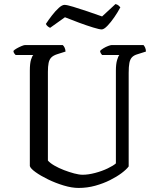

<svg xmlns="http://www.w3.org/2000/svg" viewBox="-20 -926 777 946"><path d="M367 0Q334 0 294 -12Q254 -24 217 -42Q180 -60 155 -78Q130 -96 127 -108V-578Q127 -614 133 -632.5Q139 -651 144 -655H57Q54 -658 50.5 -662.5Q47 -667 46 -675Q51 -681 62.5 -687.5Q74 -694 86 -699Q98 -704 103 -704H289Q294 -700 298 -692Q302 -684 303 -672L262 -659Q243 -653 233 -643Q223 -633 219.5 -616Q216 -599 216 -572V-135Q226 -123 247.5 -110.5Q269 -98 295 -88Q321 -78 345.5 -71.5Q370 -65 387 -65Q415 -65 449 -74Q483 -83 511 -96.5Q539 -110 551 -121V-578Q551 -611 557 -630.5Q563 -650 568 -655H483Q480 -658 477 -663Q474 -668 473 -675Q478 -681 489.5 -688Q501 -695 513 -699.5Q525 -704 530 -704H687Q691 -700 695 -691.5Q699 -683 699 -672L658 -659Q640 -654 630.5 -644Q621 -634 617.5 -616Q614 -598 614 -567V-106Q603 -91 579 -73Q555 -55 522 -38.5Q489 -22 449.5 -11Q410 0 367 0ZM481 -781Q470 -781 439 -790.5Q408 -800 370 -814Q332 -828 300 -841L227 -789Q222 -791 216 -795.5Q210 -800 206 -808Q219 -828 236 -850Q253 -872 269.5 -887Q286 -902 298 -902Q310 -902 341 -892.5Q372 -883 411 -870Q450 -857 483 -845L549 -906Q558 -904 564 -899Q570 -894 573 -890Q561 -867 543.5 -841.5Q526 -816 509 -798.5Q492 -781 481 -781Z"/></svg>

Font: Texturina Medium 12pt Light
Style: Regular
Weight: 300
Version: Version 1.002